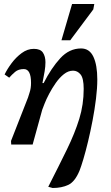

<svg xmlns="http://www.w3.org/2000/svg" viewBox="-20 -722 555 959"><path d="M243 217 221 211Q275 105 314.5 24Q354 -57 376 -128.5Q398 -200 398 -278Q398 -331 382.5 -350Q367 -369 345 -369Q321 -369 299 -351.5Q277 -334 258.5 -307.5Q240 -281 225.5 -253.5Q211 -226 202.5 -204Q194 -182 191 -174L143 0H36L35 -18L120 -235Q121 -240 128 -260.5Q135 -281 135 -308Q135 -377 99 -377Q72 -377 55.5 -363Q39 -349 26 -334L3 -350Q16 -377 38 -406.5Q60 -436 88.5 -457Q117 -478 149 -478Q182 -478 194.5 -459Q207 -440 207 -411Q207 -390 203 -366Q199 -342 192 -307H198Q236 -382 281 -431Q326 -480 385 -480Q427 -480 446.5 -438.5Q466 -397 466 -325Q466 -282 459.5 -229Q453 -176 442.5 -121Q432 -66 420 -16Q408 34 396.5 72.5Q385 111 377 131Q354 186 321 201.5Q288 217 243 217ZM331 -521H287L340 -702H451L446 -675Z"/></svg>

Font: STIX Two Text SemiBold
Style: Italic
Weight: 600
Italic angle: -12°
Designer: Ross Mills, John Hudson & Paul Hanslow, Tiro Typeworks Ltd; with prior portions MicroPress Inc. and Coen Hoffman, Elsevi
Foundry: Tiro Typeworks Ltd
Version: Version 2.13 b171